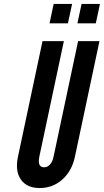

<svg xmlns="http://www.w3.org/2000/svg" viewBox="-20 -943 526 971"><path d="M181 8Q247 8 295.5 -35.5Q344 -79 359 -151L483 -735H375L251 -151Q246 -126 233.2 -111.5Q220.5 -97 203 -97Q168 -97 179 -151L303 -735H195L71 -151Q55.5 -78.5 85.5 -35.2Q115.5 8 181 8ZM371.5 -825H464.5L485.5 -923H392.5ZM230.5 -825H323.5L344.5 -923H251.5Z"/></svg>

Font: League Gothic
Style: Italic
Weight: 400
Designer: The League of Moveable Type
Version: Version 1.600; ttfautohint (v1.8.3)